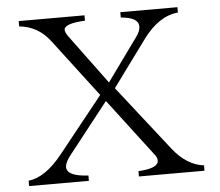

<svg xmlns="http://www.w3.org/2000/svg" viewBox="-51 -772 938 819"><g transform="rotate(-5 418.0 -362.5)"><path d="M58.1 -714.8H339.8V-691.9Q250 -687.5 250 -659.7Q250 -649.9 264.2 -629.9L418.9 -420.4L550.8 -603Q568.8 -627 568.8 -647Q568.8 -686 493.2 -691.9V-714.8H737.8V-691.9Q655.8 -684.6 587.9 -592.8L441.9 -393.6L662.1 -112.8Q719.7 -41.5 792 -32.7V-9.8H511.2V-32.7Q597.2 -37.1 597.2 -70.8Q597.2 -84 584 -99.6L398.9 -342.8L229 -126.5Q205.1 -96.7 205.1 -76.7Q205.1 -37.1 296.9 -32.7V-9.8H41V-32.7Q112.8 -40.5 186 -131.8L377 -370.6L189 -617.7Q137.7 -684.6 58.1 -691.9Z"/></g></svg>

Font: I.MingCP
Style: Regular
Weight: 400
Designer: I.Font Project
Version: Version 8.000; Sep 06, 2022